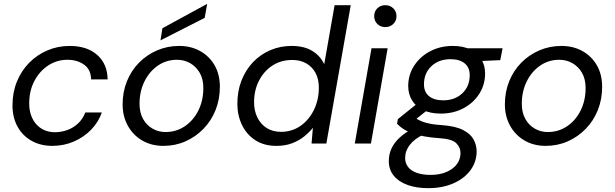

<svg xmlns="http://www.w3.org/2000/svg" viewBox="-20 -747 3198 999"><path d="M252 12Q191 12 144 -14.5Q97 -41 71 -88.5Q45 -136 45 -199Q45 -266 68 -322.5Q91 -379 132 -420.5Q173 -462 227 -485Q281 -508 343 -508Q433 -508 486 -461Q539 -414 540 -334H454Q453 -385 417.5 -410.5Q382 -436 331 -436Q276 -436 231 -406.5Q186 -377 159 -326Q132 -275 132 -208Q132 -173 142.5 -145Q153 -117 171 -98Q189 -79 213 -69Q237 -59 265 -59Q299 -59 330.5 -70.5Q362 -82 386.5 -105Q411 -128 424 -162H510Q492 -111 454 -72Q416 -33 364 -10.5Q312 12 252 12Z M830 12Q768 12 720 -16Q672 -44 645 -93Q618 -142 618 -204Q618 -269 640.5 -324.5Q663 -380 703.5 -421Q744 -462 797.5 -485Q851 -508 912 -508Q974 -508 1022 -481Q1070 -454 1097 -406.5Q1124 -359 1124 -295Q1124 -230 1101.5 -174Q1079 -118 1038.5 -76.5Q998 -35 945 -11.5Q892 12 830 12ZM841 -60Q897 -60 941.5 -90Q986 -120 1012 -172Q1038 -224 1038 -289Q1038 -336 1019 -368.5Q1000 -401 969 -418.5Q938 -436 901 -436Q846 -436 802 -406Q758 -376 732 -324Q706 -272 706 -207Q706 -161 724.5 -128Q743 -95 774 -77.5Q805 -60 841 -60ZM815 -537 825 -600 1058 -727 1045 -654Z M1418 12Q1354 12 1308.5 -17.5Q1263 -47 1239 -97Q1215 -147 1215 -207Q1215 -273 1236.5 -328Q1258 -383 1296.5 -423.5Q1335 -464 1386.5 -486Q1438 -508 1497 -508Q1563 -508 1605 -482Q1647 -456 1667 -413L1721 -720H1805L1678 0H1601L1608 -82Q1589 -58 1562 -36.5Q1535 -15 1499.5 -1.5Q1464 12 1418 12ZM1442 -61Q1499 -61 1543.5 -92Q1588 -123 1613.5 -175.5Q1639 -228 1639 -291Q1639 -335 1622 -367Q1605 -399 1574 -417Q1543 -435 1500 -435Q1443 -435 1398.5 -406.5Q1354 -378 1328 -328Q1302 -278 1302 -215Q1302 -171 1319 -136Q1336 -101 1367.5 -81Q1399 -61 1442 -61Z M1826 0 1913 -496H1997L1910 0ZM1985 -606Q1960 -606 1943.5 -622Q1927 -638 1927 -663Q1927 -688 1943.5 -704Q1960 -720 1985 -720Q2009 -720 2026 -704Q2043 -688 2043 -663Q2043 -638 2026 -622Q2009 -606 1985 -606Z M2208 232Q2147 232 2101 215.5Q2055 199 2029 167.5Q2003 136 2003 91Q2003 55 2017.5 24.5Q2032 -6 2060.5 -32Q2089 -58 2131 -79L2181 -46Q2136 -24 2112 7Q2088 38 2088 75Q2088 102 2103.5 122Q2119 142 2149 152.5Q2179 163 2220 163Q2288 163 2332 131.5Q2376 100 2376 48Q2376 20 2354 -2Q2332 -24 2267 -28Q2222 -31 2187 -37.5Q2152 -44 2125.5 -53.5Q2099 -63 2079.5 -75.5Q2060 -88 2046 -103L2050 -127L2157 -213L2220 -187L2110 -100L2128 -142Q2142 -132 2155.5 -124.5Q2169 -117 2185.5 -111.5Q2202 -106 2224.5 -102Q2247 -98 2279 -96Q2349 -91 2388.5 -71Q2428 -51 2444 -21.5Q2460 8 2460 40Q2460 95 2428 138.5Q2396 182 2339 207Q2282 232 2208 232ZM2274 -156Q2219 -156 2181 -174.5Q2143 -193 2123.5 -225.5Q2104 -258 2104 -299Q2104 -358 2135 -405.5Q2166 -453 2218.5 -480.5Q2271 -508 2336 -508Q2391 -508 2428.5 -489Q2466 -470 2485 -438Q2504 -406 2504 -365Q2504 -306 2473.5 -258.5Q2443 -211 2391 -183.5Q2339 -156 2274 -156ZM2286 -225Q2347 -225 2385.5 -261.5Q2424 -298 2424 -356Q2424 -396 2397.5 -417.5Q2371 -439 2324 -439Q2263 -439 2224.5 -402.5Q2186 -366 2186 -308Q2186 -268 2212.5 -246.5Q2239 -225 2286 -225ZM2402 -426 2389 -496H2595L2583 -434Z M2819 12Q2757 12 2709 -16Q2661 -44 2634 -93Q2607 -142 2607 -204Q2607 -269 2629.5 -324.5Q2652 -380 2692.5 -421Q2733 -462 2786.5 -485Q2840 -508 2901 -508Q2963 -508 3011 -481Q3059 -454 3086 -406.5Q3113 -359 3113 -295Q3113 -230 3090.5 -174Q3068 -118 3027.5 -76.5Q2987 -35 2934 -11.5Q2881 12 2819 12ZM2830 -60Q2886 -60 2930.5 -90Q2975 -120 3001 -172Q3027 -224 3027 -289Q3027 -336 3008 -368.5Q2989 -401 2958 -418.5Q2927 -436 2890 -436Q2835 -436 2791 -406Q2747 -376 2721 -324Q2695 -272 2695 -207Q2695 -161 2713.5 -128Q2732 -95 2763 -77.5Q2794 -60 2830 -60Z"/></svg>

Font: DM Sans 24pt
Style: Italic
Weight: 400
Italic angle: -10°
Designer: Colophon Foundry, Jonny Pinhorn
Foundry: Colophon Foundry
Version: Version 4.004;gftools[0.9.30]